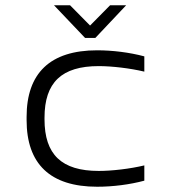

<svg xmlns="http://www.w3.org/2000/svg" viewBox="-20 -700 640 729"><path d="M81 -256V-244C81 -78 170 9 349 9C408 9 472 1 528 -14V-72C474 -59 405 -51 355 -51C214 -51 149 -113 149 -247V-253C149 -387 214 -449 355 -449C404 -449 474 -441 528 -428V-486C472 -501 407 -509 349 -509C170 -509 81 -422 81 -256ZM185 -680 303 -556H342L459 -680H398L322 -603L246 -680Z"/></svg>

Font: LT Wave Mono Light
Style: Regular
Weight: 300
Designer: Daniel Lyons
Version: Version 2.5 (Glyphs App)